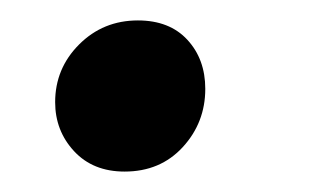

<svg xmlns="http://www.w3.org/2000/svg" viewBox="-20 -156 328 188"><path d="M102 12Q71 12 52.5 -8Q34 -28 34 -56Q34 -89 57.5 -112.5Q81 -136 115 -136Q146 -136 163.5 -117Q181 -98 181 -69Q181 -36 159 -12Q137 12 102 12Z"/></svg>

Font: Tiro Devanagari Marathi
Style: Italic
Weight: 400
Italic angle: -11°
Designer: Devanagari: John Hudson & Fiona Ross, assisted by Paul Hanslow. Latin: John Hudson with Paul Hanslow, assisted by Kaja S
Foundry: Tiro Typeworks Ltd.
Version: Version 1.52